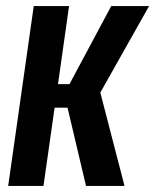

<svg xmlns="http://www.w3.org/2000/svg" viewBox="-20 -611 510 631"><path d="M6.9 0 90.9 -591H206.9L170.6 -334.5H208.3L345.5 -591H469.9L309.7 -306.7L389.2 0H262.7L201.9 -257.2H159.5L122.9 0Z"/></svg>

Font: Alumni Sans Thin
Style: Italic
Weight: 100
Italic angle: -8°
Designer: Robert E. Leuschke
Foundry: Robert E. Leuschke
Version: Version 1.016